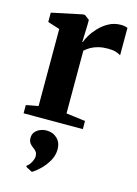

<svg xmlns="http://www.w3.org/2000/svg" viewBox="-122 -611 673 944"><g transform="rotate(15 214.0 -139.0)"><path d="M23.5 0V-42L85.5 -53.5V-445.5L24.5 -465V-512.5L178.5 -545H190L214.5 -526.5V-502L211.5 -413L214.5 -414.5Q218 -427 230.8 -448.5Q243.5 -470 264.2 -492Q285 -514 312.8 -529Q340.5 -544 373.5 -544Q386 -544 394.2 -542Q402.5 -540 408 -538V-398Q400 -404 384 -409.2Q368 -414.5 343 -414.5Q316 -414.5 294.2 -409Q272.5 -403.5 256 -394Q239.5 -384.5 227.5 -373V-54L325 -41.5V0ZM231 129Q230.5 160.5 214.2 188.5Q198 216.5 176.2 237.2Q154.5 258 137.5 267.5H136L105 251L104 245.5Q117.5 236.5 126.5 219Q135.5 201.5 135.5 190Q135.5 175 129.5 166.8Q123.5 158.5 112.5 151Q102.5 144.5 95 134.2Q87.5 124 87.5 108Q87.5 88.5 98.5 76.2Q109.5 64 124.8 58.2Q140 52.5 152 52.5H155.5Q188 52.5 209.5 73.2Q231 94 231 129Z"/></g></svg>

Font: Merriweather 72pt
Style: Bold
Weight: 700
Version: Version 2.100